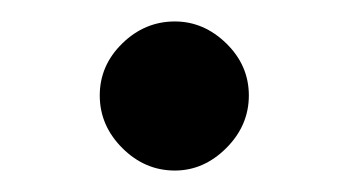

<svg xmlns="http://www.w3.org/2000/svg" viewBox="-20 -417 325 179"><path d="M73 -328Q73 -356 94 -376.5Q115 -397 143 -397Q170 -397 191 -376.5Q212 -356 212 -328Q212 -300 191 -279Q170 -258 143 -258Q115 -258 94 -279Q73 -300 73 -328Z"/></svg>

Font: Bellota Text
Style: Bold
Weight: 700
Designer: Kemie Guaida
Foundry: Kemie Guaida
Version: Version 4.001